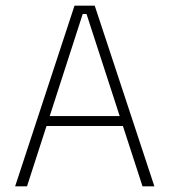

<svg xmlns="http://www.w3.org/2000/svg" viewBox="-20 -659 600 679"><path d="M33.5 0 243.5 -639H315L526 0H484L286 -609.5H272.5L75.5 0ZM133 -213.5V-248.5H426V-213.5Z"/></svg>

Font: Anek Bangla ExtraLight
Style: Regular
Weight: 250
Designer: Sulekha Rajkumar (Bangla), Yesha Goshar (Latin)
Foundry: Ek Type
Version: Version 1.003